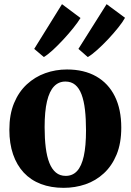

<svg xmlns="http://www.w3.org/2000/svg" viewBox="-20 -892 628 923"><path d="M25 -268Q25 -342 47.5 -396.2Q70 -450.5 109 -486.5Q148 -522.5 197.5 -540.2Q247 -558 302 -558Q384 -558 442.5 -524.8Q501 -491.5 532 -429Q563 -366.5 563 -278.5Q563 -203.5 540.5 -149Q518 -94.5 479.2 -58.8Q440.5 -23 390.8 -6Q341 11 286 11Q225 11 176.5 -7.5Q128 -26 94.2 -62.2Q60.5 -98.5 42.8 -150.2Q25 -202 25 -268ZM296 -46.5Q329 -46.5 350.5 -69.8Q372 -93 382.8 -141.5Q393.5 -190 393.5 -265.5Q393.5 -320.5 388.5 -364Q383.5 -407.5 372 -438Q360.5 -468.5 341.5 -484.2Q322.5 -500 294.5 -500Q262 -500 239.8 -476.8Q217.5 -453.5 206 -405.2Q194.5 -357 194.5 -280.5Q194.5 -225.5 200 -182Q205.5 -138.5 217.5 -108.5Q229.5 -78.5 248.8 -62.5Q268 -46.5 296 -46.5ZM401.5 -618 357 -657 492.5 -872 581 -806.5Q570.5 -787 548.5 -759.5Q526.5 -732 499.8 -703.5Q473 -675 447 -651.8Q421 -628.5 402.5 -618ZM190.5 -618 144.5 -657 278 -872 367 -805.5Q354.5 -785 332.5 -757.5Q310.5 -730 284.5 -702Q258.5 -674 233.8 -651.2Q209 -628.5 191 -618Z"/></svg>

Font: Merriweather 48pt ExtraBold
Style: Regular
Weight: 800
Version: Version 2.100